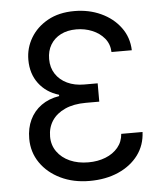

<svg xmlns="http://www.w3.org/2000/svg" viewBox="-53 -784 724 841"><g transform="rotate(-5 309.0 -363.5)"><path d="M307.6 9.8Q236.3 9.8 180.2 -17.3Q124 -44.4 91.8 -91.3Q59.6 -138.2 59.6 -197.8Q59.6 -243.7 76.9 -280.3Q94.2 -316.9 127.2 -340.8Q160.2 -364.7 206.5 -372.1V-377.9Q150.9 -394.5 118.4 -437.5Q85.9 -480.5 85.9 -542Q85.9 -593.8 112.3 -638.2Q138.7 -682.6 187.7 -710Q236.8 -737.3 304.7 -737.3Q368.7 -737.3 421.6 -712.9Q474.6 -688.5 506.8 -645Q539.1 -601.6 541 -544.4H451.7Q450.2 -580.1 429.4 -605Q408.7 -629.9 376.2 -643.3Q343.8 -656.7 306.6 -656.7Q267.1 -656.7 238 -641.8Q209 -627 192.9 -600.1Q176.8 -573.2 176.8 -537.1Q176.8 -499.5 195.1 -471.7Q213.4 -443.8 245.6 -428.5Q277.8 -413.1 320.3 -413.1H379.4V-332.5H320.3Q266.6 -332.5 228.8 -315.4Q190.9 -298.3 171.1 -268.3Q151.4 -238.3 151.4 -198.7Q151.4 -161.1 171.9 -132.3Q192.4 -103.5 228 -87.6Q263.7 -71.8 309.1 -71.8Q350.6 -71.8 384.5 -85.2Q418.5 -98.6 439.5 -123.8Q460.4 -148.9 462.9 -183.6H556.6Q554.2 -126 522 -82.5Q489.7 -39.1 434.3 -14.6Q378.9 9.8 307.6 9.8Z"/></g></svg>

Font: Inter Variable
Style: Regular
Weight: 400
Designer: Rasmus Andersson
Foundry: rsms
Version: Version 4.001;git-9221beed3